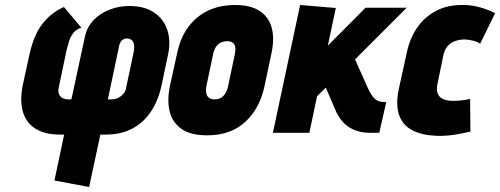

<svg xmlns="http://www.w3.org/2000/svg" viewBox="-20 -532 2003 769"><path d="M98 -314 71 -190Q59 -129 71.5 -85Q84 -41 121.5 -17Q159 7 220 7H237L198 191L337 217L382 7H404Q465 7 510 -17Q555 -41 584.5 -85Q614 -129 627 -190L652 -308Q665 -366 650.5 -411Q636 -456 597 -482Q558 -508 498 -508Q456 -508 418 -493Q380 -478 354.5 -451Q329 -424 321 -389L266 -134H253Q242 -134 232 -138.5Q222 -143 217 -153.5Q212 -164 215 -180L246 -328Q251 -349 257 -368Q263 -387 275 -401.5Q287 -416 306 -421L236 -504Q184 -481 149.5 -436Q115 -391 98 -314ZM427 -134H412L458 -352Q460 -360 464 -365.5Q468 -371 474 -374.5Q480 -378 487 -378Q499 -378 506 -372.5Q513 -367 515.5 -358.5Q518 -350 517.5 -340Q517 -330 515 -321L485 -180Q483 -166 474 -156Q465 -146 453 -140Q441 -134 427 -134Z M1039 -185 1067 -317Q1087 -409 1049.5 -460.5Q1012 -512 923 -512Q860 -512 812.5 -489Q765 -466 733.5 -423Q702 -380 689 -317L660 -185Q649 -130 659.5 -86Q670 -42 706.5 -16Q743 10 810 10Q904 10 962 -43.5Q1020 -97 1039 -185ZM921 -317 893 -184Q890 -170 883 -158.5Q876 -147 865.5 -140.5Q855 -134 840 -134Q824 -134 816 -141Q808 -148 806 -159.5Q804 -171 806 -184L834 -317Q838 -334 845.5 -345Q853 -356 864.5 -361.5Q876 -367 890 -367Q904 -367 912 -361Q920 -355 922 -344Q924 -333 921 -317Z M1454 -178 1402 -294 1609 -501H1444L1293 -349L1325 -500L1182 -512L1073 0H1219L1250 -147L1285 -181L1321 -97Q1333 -67 1351.5 -45.5Q1370 -24 1398 -12Q1426 0 1464 0H1499L1527 -123H1523Q1510 -123 1499 -126Q1488 -129 1477 -140.5Q1466 -152 1454 -178Z M1903 -357 1963 -479Q1936 -493 1905 -502Q1874 -511 1842 -512Q1776 -514 1728.5 -489.5Q1681 -465 1651 -421.5Q1621 -378 1609 -320L1577 -174Q1564 -111 1579 -70Q1594 -29 1633 -9.5Q1672 10 1729 12Q1763 13 1797.5 8Q1832 3 1864 -5L1863 -136Q1863 -136 1857 -134.5Q1851 -133 1840.5 -131.5Q1830 -130 1818 -129Q1806 -128 1794 -128Q1777 -128 1763.5 -132Q1750 -136 1742 -144Q1734 -152 1731 -165Q1728 -178 1732 -195L1756 -312Q1761 -334 1773.5 -348Q1786 -362 1804 -368Q1822 -374 1842 -374Q1859 -373 1875 -369Q1891 -365 1903 -357Z"/></svg>

Font: Advent Pro ExtraBold
Style: Italic
Weight: 800
Italic angle: -12°
Version: Version 3.000